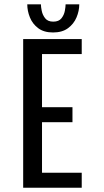

<svg xmlns="http://www.w3.org/2000/svg" viewBox="-20 -884 490 904"><path d="M364.8 -629.4H177.8V-379.3H321.2V-308.7H177.8V-70.6H364.8V0H89.1V-700H364.8ZM353.2 -863.7Q353.2 -832.7 340.3 -802.1Q327.4 -771.4 300.2 -751.3Q273 -731.1 229.8 -731.1Q186.6 -731.1 159.9 -751.3Q133.1 -771.4 120.8 -802.1Q108.4 -832.7 108.4 -863.7H172.6Q172.6 -852.5 176.5 -833Q180.4 -813.6 192.7 -797.9Q205.1 -782.1 230.8 -782.1Q257 -782.1 269.4 -797.9Q281.7 -813.6 285.3 -833Q288.9 -852.5 288.9 -863.7Z"/></svg>

Font: League Mono Thin Condensed
Style: Regular
Weight: 100
Width: 1
Designer: Tyler Finck
Foundry: The League of Moveable Type / Tyler Finck
Version: Version 2.300;RELEASE